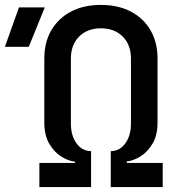

<svg xmlns="http://www.w3.org/2000/svg" viewBox="-110 -760 730 780"><path d="M50 0V-98H195V-103Q168 -106 139.5 -123.5Q111 -141 90.5 -175.5Q70 -210 70 -263V-522Q70 -588 98.5 -637Q127 -686 178.5 -713Q230 -740 300 -740Q370 -740 421.5 -713Q473 -686 501.5 -637Q530 -588 530 -522V-263Q530 -210 509.5 -176Q489 -142 460.5 -124.5Q432 -107 405 -104V-98H551V0H340V-146Q376 -146 399 -177.5Q422 -209 422 -258V-522Q422 -578 388.5 -611.5Q355 -645 300 -645Q245 -645 211.5 -611.5Q178 -578 178 -522V-258Q178 -209 201 -177.5Q224 -146 260 -146V0ZM-90 -570 -33 -730H72L7 -570Z"/></svg>

Font: JetBrains Mono SemiBold
Style: Regular
Weight: 472
Monospace: yes
Designer: Philipp Nurullin, Konstantin Bulenkov
Foundry: JetBrains
Version: Version 2.305; ttfautohint (v1.8.4.7-5d5b)